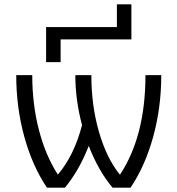

<svg xmlns="http://www.w3.org/2000/svg" viewBox="-20 -867 820 887"><path d="M520 -742V-847H587V-685H260V-580H193V-742ZM535 -61Q652 -239 652 -520H725Q725 -370 687.5 -234.5Q650 -99 583 0H500Q435 -77 390 -193Q346 -80 280 0H197Q130 -99 92.5 -234.5Q55 -370 55 -520H129Q129 -385 160 -266Q191 -147 247 -61H248Q323 -150 359 -289Q328 -405 328 -520H402Q402 -380 437 -258.5Q472 -137 533 -61Z"/></svg>

Font: M PLUS 1p
Style: Regular
Weight: 400
Version: Version 1.062